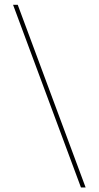

<svg xmlns="http://www.w3.org/2000/svg" viewBox="-20 -688 423 823"><path d="M327 115.5H347L56 -667.5H36Z"/></svg>

Font: Anek Kannada Thin
Style: Regular
Weight: 250
Version: Version 1.003